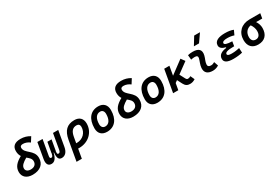

<svg xmlns="http://www.w3.org/2000/svg" viewBox="111 -2222 5651 3874"><g transform="rotate(-30 2936.5 -285.0)"><path d="M269.5 9.8C443.8 9.8 547.4 -77.1 547.4 -224.1C547.4 -413.6 336.4 -442.9 336.4 -576.7C336.4 -612.8 359.4 -629.9 405.3 -629.9C460.9 -629.9 514.6 -607.4 561.5 -572.3L629.4 -680.2C567.9 -720.7 492.7 -742.2 412.6 -742.2C278.8 -742.2 210.4 -685.1 210.4 -574.7C210.4 -516.6 225.6 -474.1 248 -439.5C122.1 -368.7 49.8 -296.4 49.8 -177.7C49.8 -62 134.3 9.8 269.5 9.8ZM327.1 -356.4C376 -315.4 421.4 -280.8 421.4 -219.2C421.4 -146 372.1 -102.5 288.6 -102.5C218.8 -102.5 175.8 -135.7 175.8 -189C175.8 -255.4 230 -298.8 327.1 -356.4Z M946.8 9.8C1027.3 9.8 1082.5 -50.3 1101.1 -156.2L1164.6 -517.6H1043L979.5 -156.2C973.1 -120.6 957.5 -100.1 934.1 -100.1C908.2 -100.1 899.4 -115.2 907.2 -158.2L901.9 -167H908.7L953.1 -419.9H855.5L810.5 -167H817.4L809.1 -158.2C801.8 -115.7 785.6 -100.1 762.7 -100.1C739.3 -100.1 730 -120.6 736.3 -156.2L799.8 -517.6H678.2L614.7 -156.2C596.2 -50.3 627.9 9.8 707.5 9.8C778.8 9.8 825.7 -43.5 855.5 -167H863.3C850.1 -43.5 876.5 9.8 946.8 9.8Z M1543 -527.3C1373 -527.3 1279.8 -437 1245.1 -240.7L1163.1 224.6H1286.6L1324.7 8.8C1333.5 9.3 1342.3 9.8 1351.6 9.8C1566.4 9.8 1727.5 -142.1 1727.5 -343.8C1727.5 -460 1659.2 -527.3 1543 -527.3ZM1367.7 -236.3C1388.7 -358.4 1439.5 -414.1 1528.3 -414.1C1574.7 -414.1 1601.6 -386.7 1601.6 -338.9C1601.6 -204.6 1498.5 -103 1362.3 -103C1356 -103 1350.1 -103 1344.2 -103.5Z M2002.9 9.8C2181.6 9.8 2287.1 -118.2 2287.1 -335C2287.1 -456.1 2216.8 -527.3 2097.7 -527.3C1918.9 -527.3 1813.5 -397.5 1813.5 -177.7C1813.5 -60.1 1883.8 9.8 2002.9 9.8ZM2024.4 -102.5C1969.2 -102.5 1937 -140.1 1937 -203.6C1937 -336.4 1990.2 -415 2079.6 -415C2132.8 -415 2163.6 -377.4 2163.6 -314C2163.6 -181.2 2111.8 -102.5 2024.4 -102.5Z M2613.3 9.8C2787.6 9.8 2891.1 -77.1 2891.1 -224.1C2891.1 -413.6 2680.2 -442.9 2680.2 -576.7C2680.2 -612.8 2703.1 -629.9 2749 -629.9C2804.7 -629.9 2858.4 -607.4 2905.3 -572.3L2973.1 -680.2C2911.6 -720.7 2836.4 -742.2 2756.3 -742.2C2622.6 -742.2 2554.2 -685.1 2554.2 -574.7C2554.2 -516.6 2569.3 -474.1 2591.8 -439.5C2465.8 -368.7 2393.6 -296.4 2393.6 -177.7C2393.6 -62 2478 9.8 2613.3 9.8ZM2670.9 -356.4C2719.7 -315.4 2765.1 -280.8 2765.1 -219.2C2765.1 -146 2715.8 -102.5 2632.3 -102.5C2562.5 -102.5 2519.5 -135.7 2519.5 -189C2519.5 -255.4 2573.7 -298.8 2670.9 -356.4Z M3174.8 9.8C3353.5 9.8 3459 -118.2 3459 -335C3459 -456.1 3388.7 -527.3 3269.5 -527.3C3090.8 -527.3 2985.4 -397.5 2985.4 -177.7C2985.4 -60.1 3055.7 9.8 3174.8 9.8ZM3196.3 -102.5C3141.1 -102.5 3108.9 -140.1 3108.9 -203.6C3108.9 -336.4 3162.1 -415 3251.5 -415C3304.7 -415 3335.4 -377.4 3335.4 -314C3335.4 -181.2 3283.7 -102.5 3196.3 -102.5Z M3542.5 0H3663.6L3690.4 -151.9L3742.7 -189.9L3799.8 -77.6C3832.5 -13.2 3875.5 9.8 3935.5 9.8C3980.5 9.8 4015.6 -1 4059.1 -28.3L4016.1 -123.5C3990.7 -108.4 3971.7 -102.5 3949.7 -102.5C3929.2 -102.5 3916 -113.8 3901.9 -140.6L3838.9 -260.7L4084 -439.9L4018.6 -529.3L3717.8 -306.2L3754.9 -517.6H3633.8Z M4573.2 -129.4C4539.6 -109.9 4519 -102.5 4486.8 -102.5C4437.5 -102.5 4413.1 -124 4416 -166.5C4420.4 -231 4453.1 -278.8 4468.8 -345.2C4498 -465.3 4441.4 -527.3 4301.8 -527.3C4263.2 -527.3 4224.6 -524.4 4186.5 -513.7L4196.8 -404.3C4226.6 -412.1 4256.3 -415.5 4286.1 -415.5C4336.9 -415.5 4357.9 -392.6 4346.7 -349.1C4332 -290.5 4296.9 -224.1 4292.5 -153.3C4285.6 -46.4 4345.7 9.8 4467.8 9.8C4524.9 9.8 4566.9 -8.3 4606.9 -31.2ZM4378.4 -609.4H4498L4627.4 -794.9H4492.2Z M4945.8 9.8C5029.3 9.8 5101.1 0.5 5156.7 -13.7L5150.9 -123C5105.5 -113.8 5052.2 -101.1 4969.2 -101.1C4902.3 -101.1 4869.1 -114.7 4869.1 -142.6C4869.1 -183.6 4931.6 -204.1 5057.6 -204.1H5083L5100.6 -310.1C4980.5 -314 4925.3 -332.5 4925.3 -364.7C4925.3 -402.3 4973.1 -416.5 5039.6 -416.5C5099.1 -416.5 5150.9 -408.7 5197.3 -392.1L5245.1 -495.6C5194.8 -517.1 5129.9 -527.3 5048.3 -527.3C4916.5 -527.3 4801.8 -492.2 4801.8 -382.8C4801.8 -328.1 4844.2 -290.5 4929.7 -269.5L4927.2 -255.4C4819.8 -242.7 4738.8 -201.7 4738.8 -105C4738.8 -27.8 4807.6 9.8 4945.8 9.8Z M5524.9 9.8C5676.3 9.8 5763.2 -81.5 5763.2 -240.2C5763.2 -295.4 5746.1 -352.5 5710.4 -405.8H5853L5872.6 -519H5621.6C5433.1 -519 5308.6 -398.4 5308.6 -215.8C5308.6 -72.3 5387.2 9.8 5524.9 9.8ZM5583.5 -403.3C5622.6 -347.2 5639.6 -289.6 5639.6 -240.2C5639.6 -152.8 5600.6 -102.5 5532.2 -102.5C5468.8 -102.5 5432.1 -143.6 5432.1 -213.9C5432.1 -317.4 5491.2 -388.7 5583.5 -403.3Z"/></g></svg>

Font: Cascadia Mono SemiBold
Style: Italic
Weight: 600
Italic angle: -10°
Monospace: yes
Designer: Aaron Bell
Foundry: Saja Typeworks
Version: Version 2404.023